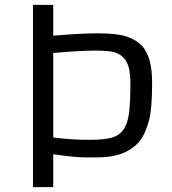

<svg xmlns="http://www.w3.org/2000/svg" viewBox="-20 -767 706 787"><path d="M198.2 -134.8V0H115.2V-747.1H198.2V-620.6Q305.7 -630.4 383.1 -630.4Q460.4 -630.4 500.5 -616.7Q540.5 -603 563.5 -577.1Q603.5 -532.2 603.5 -428.7Q603.5 -322.3 591.6 -276.9Q579.6 -231.4 564 -205.6Q548.3 -179.7 526.9 -163.8Q505.4 -147.9 486.1 -140.1Q466.8 -132.3 446.8 -128.2Q426.8 -124 406.7 -122.8Q386.7 -121.6 336.7 -121.6Q286.6 -121.6 198.2 -134.8ZM198.2 -549.8V-203.6Q272.5 -193.8 344.2 -193.8Q416 -193.8 446 -205.3Q476.1 -216.8 491.2 -244.1Q506.3 -271.5 510.5 -316.9Q514.6 -362.3 514.6 -414.1Q514.6 -465.8 507.8 -490.2Q501 -514.6 486.8 -530Q472.7 -545.4 450 -552.5Q427.2 -559.6 368.7 -559.6Q310.1 -559.6 198.2 -549.8Z"/></svg>

Font: Armata
Style: Regular
Weight: 400
Designer: Viktoriya Grabowska
Foundry: Viktoriya Grabowska
Version: Version 1.003